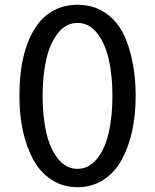

<svg xmlns="http://www.w3.org/2000/svg" viewBox="-20 -760 640 792"><path d="M379.4 -624.8Q346.2 -665.5 299.8 -665.5Q253.4 -665.5 220.2 -624.8Q187 -584 171.4 -517.1Q155.8 -450.2 155.8 -364.3Q155.8 -278.3 171.4 -211.4Q187 -144.5 220.2 -104Q253.4 -63.5 299.8 -63.5Q346.2 -63.5 379.4 -104Q412.6 -144.5 428.2 -211.4Q443.8 -278.3 443.8 -364.3Q443.8 -450.2 428.2 -517.1Q412.6 -584 379.4 -624.8ZM117.2 -101.6Q60.1 -207.5 60.1 -364.7Q60.1 -559.1 136.7 -661.1Q163.6 -697.3 205.3 -718.8Q247.1 -740.2 299.8 -740.2Q352.5 -740.2 394.5 -718.8Q470.7 -679.7 505.1 -582.8Q539.6 -485.8 539.6 -364.7Q539.6 -207.5 482.4 -101.6Q453.6 -48.8 406.7 -18.3Q359.9 12.2 299.8 12.2Q239.7 12.2 192.9 -18.3Q146 -48.8 117.2 -101.6Z"/></svg>

Font: Oxygen Mono
Style: Regular
Weight: 400
Designer: Vernon Adams
Foundry: Vernon Adams
Version: Version 0.201; ttfautohint (v0.8) -r 50 -G 200 -x